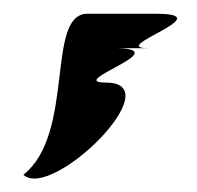

<svg xmlns="http://www.w3.org/2000/svg" viewBox="-20 -150 286 279"><path d="M14 104C55.2 142 229.9 -30 133.9 -30C72.9 -30 241.5 -80 145.5 -80H195.5C134.5 -80 303 -130 207 -130H107C46 -130 89.8 44 14 104Z"/></svg>

Font: Digital Distortion
Style: Obl
Weight: 400
Version: Version 1